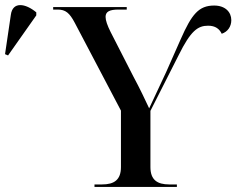

<svg xmlns="http://www.w3.org/2000/svg" viewBox="-215 -742 938 762"><path d="M-183 -522 -71 -681V-693C-114 -729 -165 -737 -172 -683L-195 -527ZM160 0H487V-10H457C409 -10 382 -28 382 -79V-302L494 -523C542 -620 570 -640 611 -640C640 -640 656 -627 665 -608C689 -616 703 -637 703 -662C703 -694 679 -720 635 -720C574 -720 546 -686 502 -586L444 -455C421 -405 394 -348 377 -312C361 -346 341 -389 314 -439L224 -615C211 -641 204 -661 204 -675C204 -696 220 -704 255 -704H288V-714H-4V-704H14C45 -704 61 -691 82 -651L265 -303V-79C265 -28 238 -10 190 -10H160Z"/></svg>

Font: Noto Serif Display Medium
Style: Regular
Weight: 500
Designer: Monotype Design Team
Foundry: Monotype Imaging Inc.
Version: Version 2.009